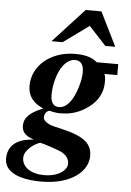

<svg xmlns="http://www.w3.org/2000/svg" viewBox="-112 -734 671 981"><g transform="rotate(5 224.0 -243.5)"><path d="M477 -429H367C336 -455 299 -462 253 -462C130 -462 35 -384 35 -280C35 -228 61 -193 115 -170C40 -140 19 -110 19 -73C19 -41 37 -22 81 -7C28 -5 -52 13 -52 102C-52 170 23 203 138 203C287 203 375 132 375 51C375 -10 336 -46 226 -72L176 -84C144 -92 122 -109 122 -125C122 -147 137 -161 150 -161C162 -157 184 -153 201 -153C258 -153 300 -166 346 -199C392 -232 417 -278 417 -331C417 -347 417 -361 411 -373H477ZM115 6C127 7 202 32 224 42C252 56 266 76 266 100C266 135 220 169 148 169C81 169 35 137 35 91C35 72 44 55 64 36C77 23 106 7 115 6ZM255 -431C288 -431 300 -407 300 -372C300 -338 288 -290 271 -253C250 -207 224 -184 193 -184C166 -184 151 -205 151 -243C151 -289 165 -358 198 -399C213 -417 233 -431 255 -431ZM403 -516H454L368 -690H287L127 -516H184L315 -611Z"/></g></svg>

Font: STIXGeneral
Style: Bold Italic
Weight: 700
Italic angle: -16.33°
Designer: MicroPress Inc., with final additions and corrections provided by Coen Hoffman, Elsevier (retired)
Version: Version 1.1.0